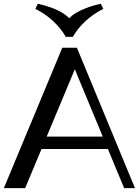

<svg xmlns="http://www.w3.org/2000/svg" viewBox="-20 -978 722 998"><path d="M0 0 303.8 -730H379.7L681.6 0H625.3L354.7 -652.2L380.6 -646L110.8 0ZM175.3 -203.5V-267.9H548.7V-203.5ZM504.2 -958.4 516.8 -931.8Q464.5 -905.6 423.3 -867.2Q382.1 -828.7 358.7 -786.3H321.8Q298.3 -828.7 257.1 -867.5Q215.8 -906.3 163.9 -931.8L176.6 -958.4Q214.5 -950.5 249.9 -937.2Q285.3 -923.9 312.9 -905.7Q340.4 -887.5 354.1 -864.3H325.8Q348.3 -900.2 399.2 -923.8Q450 -947.4 504.2 -958.4Z"/></svg>

Font: Savate ExtraLight
Style: Regular
Weight: 200
Designer: Max Esnée
Foundry: Plomb Type
Version: Version 2.000